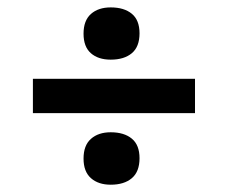

<svg xmlns="http://www.w3.org/2000/svg" viewBox="-20 -571 622 524"><path d="M282.2 -408.2Q248 -408.2 228 -425.8Q208 -443.4 208 -479Q208 -515.1 228.3 -533Q248.5 -550.8 282.2 -550.8Q318.8 -550.8 339.8 -533.4Q360.8 -516.1 360.8 -480Q360.8 -443.4 339.8 -425.8Q318.8 -408.2 282.2 -408.2ZM69.8 -262.2V-356H512.2V-262.2ZM282.2 -66.9Q248.5 -66.9 228.3 -84.7Q208 -102.5 208 -138.2Q208 -174.3 228.3 -192.1Q248.5 -210 282.2 -210Q318.8 -210 339.8 -192.6Q360.8 -175.3 360.8 -139.2Q360.8 -102.5 339.8 -84.7Q318.8 -66.9 282.2 -66.9Z"/></svg>

Font: Literata Book
Style: Bold
Weight: 700
Designer: Latin by Veronika Burian and Jose Scaglione. Greek by Irene Vlachou. Cyrillic by Vera Evstafieva
Foundry: TypeTogether
Version: Version 2.003;PS 002.003;hotconv 1.0.88;makeotf.lib2.5.64775